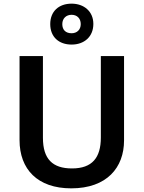

<svg xmlns="http://www.w3.org/2000/svg" viewBox="-20 -1021 787 1051"><path d="M372 -777C440 -777 491 -819 491 -890C491 -959 439 -1001 372 -1001C302 -1001 255 -959 255 -889C255 -819 302 -777 372 -777ZM372 -839C339 -839 321 -858 321 -889C321 -921 343 -940 372 -940C401 -940 422 -921 422 -889C422 -858 401 -839 372 -839ZM659 -252V-714H532V-268C532 -158 485 -99 374 -99C268 -99 215 -150 215 -267V-714H87V-254C87 -95 185 10 370 10C565 10 659 -104 659 -252Z"/></svg>

Font: Noto Sans Bengali SemiBold
Style: Regular
Weight: 600
Designer: Jelle Bosma - Monotype Design Team
Foundry: Monotype Imaging Inc.
Version: Version 2.003